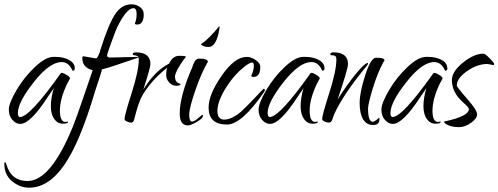

<svg xmlns="http://www.w3.org/2000/svg" viewBox="-35 -537 2313 891"><path d="M269 29 279 27 281 28Q281 37 256.5 37Q232 37 216.5 15Q201 -7 201 -44.5Q201 -82 215 -130Q215 -127 188 -89Q106 38 59 38Q39 38 22.5 19.5Q6 1 6 -28.5Q6 -58 41.5 -118.5Q77 -179 127 -226Q177 -273 213 -273H223Q260 -273 286 -258.5Q312 -244 312 -220Q312 -209 303 -209Q300 -209 300 -212Q283 -249 251 -249Q195 -249 121.5 -155.5Q48 -62 48 -13Q48 6 58 6Q103 6 247 -197Q249 -199 253.5 -199Q258 -199 274 -189.5Q290 -180 290 -173Q290 -173 276 -147Q243 -77 243 -24Q243 29 269 29Z M352 -276 403 -267Q405 -267 409.5 -266.5Q414 -266 416 -270Q426 -285 431 -306Q468 -423 498.5 -470Q529 -517 575 -517Q598 -517 615 -504Q632 -491 632 -471Q632 -423 601 -423Q591 -423 591 -429Q599 -446 599 -472.5Q599 -499 584 -499Q553 -499 510 -413Q503 -399 482.5 -342.5Q462 -286 462 -280Q462 -270 475 -270L602 -273Q605 -273 605 -269Q469 -222 438 -215Q438 -208 406 -113Q336 124 263 229Q190 334 100 334Q57 334 21 304Q-15 274 -15 222Q-15 216 -11.5 216Q-8 216 -5 227Q17 303 93 303Q200 303 303 51Q321 6 349.5 -78Q378 -162 395 -211Q347 -224 347 -267Q347 -276 352 -276Z M829 -272Q829 -276 818 -261Q780 -208 777 -183Q777 -156 796 -150Q803 -148 803 -147Q803 -139 783.5 -139Q764 -139 750 -154.5Q736 -170 736 -189.5Q736 -209 741 -223Q692 -184 659.5 -143Q627 -102 615 -72Q603 -42 597 -17.5Q591 7 587 19.5Q583 32 574 32Q565 32 554 27Q543 22 543 15Q543 -2 576 -105.5Q609 -209 609 -261Q609 -278 595 -279.5Q581 -281 581 -285Q581 -294 596 -294Q663 -294 663 -239Q663 -223 630 -121Q684 -209 750 -242Q766 -278 797.5 -278Q829 -278 829 -272Z M982 -415Q984 -415 984 -410L979 -381Q964 -319 933 -319Q910 -319 897 -331Q935 -357 982 -415ZM856 27Q865 27 879 16Q893 5 896 2Q899 -1 903 -4Q907 -4 907 0Q907 12 878.5 28.5Q850 45 837 45Q799 45 799 -10Q799 -92 859 -229Q859 -233 864.5 -244Q870 -255 873 -258Q880 -265 892 -265Q927 -265 930 -251Q899 -198 871 -116.5Q843 -35 843 -4Q843 27 856 27Z M1188 -125Q1194 -125 1194 -120.5Q1194 -116 1192 -112Q1087 41 1018 41Q933 41 933 -38Q933 -98 993.5 -185.5Q1054 -273 1110 -273Q1130 -273 1151.5 -258.5Q1173 -244 1173 -227Q1173 -180 1141 -180Q1132 -180 1131 -185Q1143 -212 1143 -229.5Q1143 -247 1135 -247Q1123 -247 1095 -224Q1046 -184 1010 -124Q974 -64 974 -23Q974 18 1005 18Q1040 18 1084 -19Q1112 -45 1149.5 -85Q1187 -125 1188 -125Z M1428 29 1438 27 1440 28Q1440 37 1415.5 37Q1391 37 1375.5 15Q1360 -7 1360 -44.5Q1360 -82 1374 -130Q1374 -127 1347 -89Q1265 38 1218 38Q1198 38 1181.5 19.5Q1165 1 1165 -28.5Q1165 -58 1200.5 -118.5Q1236 -179 1286 -226Q1336 -273 1372 -273H1382Q1419 -273 1445 -258.5Q1471 -244 1471 -220Q1471 -209 1462 -209Q1459 -209 1459 -212Q1442 -249 1410 -249Q1354 -249 1280.5 -155.5Q1207 -62 1207 -13Q1207 6 1217 6Q1262 6 1406 -197Q1408 -199 1412.5 -199Q1417 -199 1433 -189.5Q1449 -180 1449 -173Q1449 -173 1435 -147Q1402 -77 1402 -24Q1402 29 1428 29Z M1750 -255Q1750 -259 1745 -250Q1717 -199 1695 -127Q1673 -55 1673 -33Q1673 28 1695 28Q1702 28 1713.5 18.5Q1725 9 1723 9Q1726 9 1726 17Q1726 43 1696 43Q1666 43 1650 16.5Q1634 -10 1634 -59Q1634 -108 1660 -188.5Q1686 -269 1710 -269H1715Q1750 -269 1750 -255ZM1672 -245Q1673 -244 1673 -241.5Q1673 -239 1665 -229Q1557 -98 1515 -5L1506 21Q1500 32 1491 32Q1482 32 1471 27Q1460 22 1460 15Q1460 -2 1493 -105.5Q1526 -209 1526 -261Q1526 -275 1519 -278Q1512 -281 1505 -280.5Q1498 -280 1498 -285Q1498 -294 1513 -294Q1580 -294 1580 -239Q1580 -218 1532 -76Q1576 -145 1617 -195Q1658 -245 1672 -245Z M1998 29 2008 27 2010 28Q2010 37 1985.5 37Q1961 37 1945.5 15Q1930 -7 1930 -44.5Q1930 -82 1944 -130Q1944 -127 1917 -89Q1835 38 1788 38Q1768 38 1751.5 19.5Q1735 1 1735 -28.5Q1735 -58 1770.5 -118.5Q1806 -179 1856 -226Q1906 -273 1942 -273H1952Q1989 -273 2015 -258.5Q2041 -244 2041 -220Q2041 -209 2032 -209Q2029 -209 2029 -212Q2012 -249 1980 -249Q1924 -249 1850.5 -155.5Q1777 -62 1777 -13Q1777 6 1787 6Q1832 6 1976 -197Q1978 -199 1982.5 -199Q1987 -199 2003 -189.5Q2019 -180 2019 -173Q2019 -173 2005 -147Q1972 -77 1972 -24Q1972 29 1998 29Z M2253 -235Q2231 -240 2225 -240Q2180 -240 2132.5 -207Q2085 -174 2085 -140Q2085 -133 2132 -79.5Q2179 -26 2179 -6.5Q2179 13 2151 33Q2123 53 2094.5 53Q2066 53 2046 44.5Q2026 36 2026 27Q2141 3 2141 -31Q2141 -38 2114 -62Q2062 -108 2062 -165Q2062 -205 2113.5 -246.5Q2165 -288 2209 -288Q2216 -288 2237 -267Q2258 -246 2258 -240.5Q2258 -235 2253 -235Z"/></svg>

Font: Qwigley
Style: Regular
Weight: 400
Designer: Robert E. Leuschke
Foundry: Robert E. Leuschke
Version: Version 1.003